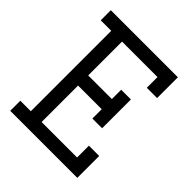

<svg xmlns="http://www.w3.org/2000/svg" viewBox="-196 -830 953 953"><g transform="rotate(45 281.0 -353.0)"><path d="M31.2 0V-70.8H105V-635.3H31.2V-706.1H502V-560.1H429.7V-635.3H180.7V-397.9H346.7V-463.4H415V-261.2H346.7V-326.7H180.7V-70.8H429.7V-153.8H502V0Z"/></g></svg>

Font: Kay Pho Du Medium
Style: Regular
Weight: 500
Designer: Victor Gaultney, Khu Oo Reh
Foundry: SIL International
Version: Version 3.000